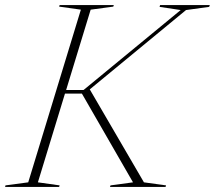

<svg xmlns="http://www.w3.org/2000/svg" viewBox="-63 -735 845 755"><path d="M503 -18 590 -6 588 0H369.5L371.5 -6L460 -18L259 -367H192.5L86 -18L171.5 -6L169.5 0H-43L-41.5 -6L48 -18L255 -697L169.5 -709L171.5 -715H384.5L382.5 -709L293.5 -697L197 -381H265.5L647.5 -695.5L564.5 -708L566.5 -715H762L759.5 -708L668.5 -695.5L290 -383.5Z"/></svg>

Font: Newsreader 72pt ExtraLight
Style: Italic
Weight: 275
Italic angle: -17°
Designer: Hugues Gentile
Foundry: Production Type
Version: Version 1.003; ttfautohint (v1.8.3)